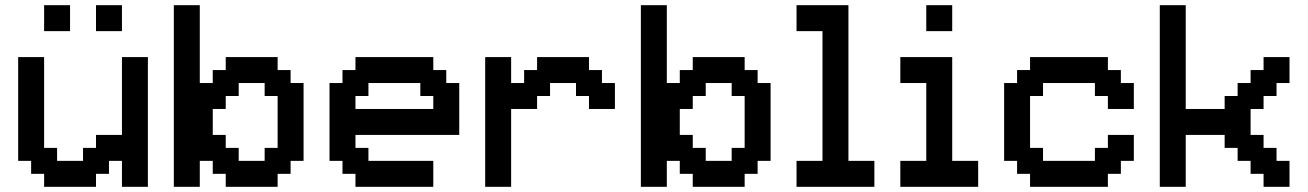

<svg xmlns="http://www.w3.org/2000/svg" viewBox="-20 -720 5040 740"><path d="M350 0V-50H400V-100H450V0H550V-500H450V-200H350V-150H300V-100H200V-150H150V-500H50V-100H100V-50H150V0ZM350 -600H450V-700H350ZM150 -600H250V-700H150Z M1050 0V-50H1100V-100H1150V-400H1100V-450H1050V-500H850V-450H800V-400H750V-700H650V0H750V-100H800V-50H850V0ZM900 -100V-150H850V-200H800V-300H850V-350H900V-400H1000V-350H1050V-150H1000V-100Z M1650 0V-100H1400V-150H1350V-200H1750V-400H1700V-450H1650V-500H1350V-450H1300V-400H1250V-100H1300V-50H1350V0ZM1350 -300V-350H1400V-400H1600V-350H1650V-300Z M1850 0H1950V-300H2050V-350H2100V-400H2200V-350H2250V-300H2350V-400H2300V-450H2250V-500H2050V-450H2000V-400H1950V-500H1850Z M2850 0V-50H2900V-100H2950V-400H2900V-450H2850V-500H2650V-450H2600V-400H2550V-700H2450V0H2550V-100H2600V-50H2650V0ZM2700 -100V-150H2650V-200H2600V-300H2650V-350H2700V-400H2800V-350H2850V-150H2800V-100Z M3050 0H3350V-100H3250V-700H3050V-600H3150V-100H3050Z M3450 0H3750V-100H3650V-500H3450V-400H3550V-100H3450ZM3550 -600H3650V-700H3550Z M4250 0V-50H4300V-100H4350V-200H4250V-150H4200V-100H4000V-150H3950V-350H4000V-400H4200V-350H4250V-300H4350V-400H4300V-450H4250V-500H3950V-450H3900V-400H3850V-100H3900V-50H3950V0Z M4450 0H4550V-200H4700V-150H4750V-100H4800V-50H4850V0H4950V-100H4900V-150H4850V-200H4800V-300H4850V-350H4900V-400H4950V-500H4850V-450H4800V-400H4750V-350H4700V-300H4550V-700H4450Z"/></svg>

Font: Matrix Sans Video
Style: Regular
Weight: 400
Designer: Brad Neil
Version: Version 1.100